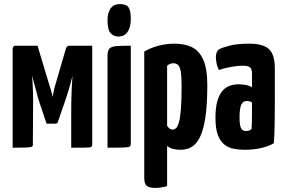

<svg xmlns="http://www.w3.org/2000/svg" viewBox="-20 -724 1394 941"><path d="M42 0V-486Q42 -486 44 -493Q46 -500 59 -500H164L218 -320Q223 -304 227 -291Q231 -278 233.5 -268.5Q236 -259 237.5 -253.5Q239 -248 239 -248Q238 -249 241.5 -269Q245 -289 255 -321L303 -486Q307 -494 310 -497Q313 -500 321 -500H432V-14Q432 -7 427 -4Q422 -1 400.5 -0.5Q379 0 329 0V-170Q329 -232 331 -278.5Q333 -325 335 -352Q333 -342 328 -323.5Q323 -305 317 -285Q311 -265 305 -247Q299 -229 296 -220L262 -122Q258 -118 253 -118H208L174 -220Q171 -228 167 -242.5Q163 -257 158 -276Q153 -295 147.5 -315Q142 -335 137 -353Q137 -353 137 -352Q137 -351 137 -351Q140 -324 141.5 -278Q143 -232 142 -172L141 -14Q141 -7 135 -4.5Q129 -2 108 -1Q87 0 42 0Z M507 0V-451Q507 -476 516.5 -486Q526 -496 550.5 -498Q575 -500 621 -500V-20Q621 -10 616.2 -6Q611.5 -2 587.8 -1Q564 0 507 0ZM561 -545Q536 -545 521.5 -562Q507 -579 507 -626Q507 -661 522 -682.5Q537 -704 568 -704Q599 -704 610 -688Q621 -672 621 -631Q621 -591 605.5 -568Q590 -545 561 -545Z M741 197Q712 197 699.5 187Q687 177 687 148V-471Q716 -489 755.5 -499.5Q795 -510 835 -510Q883 -510 919 -493.5Q955 -477 975.5 -433Q996 -389 996 -307Q996 -227 989.5 -171Q983 -115 971 -79.5Q959 -44 942.5 -24.5Q926 -5 906.5 2.5Q887 10 865 10Q843 10 827 5.5Q811 1 799 -9V188Q786 192 770.5 194.5Q755 197 741 197ZM827 -89Q835 -89 842.5 -95.5Q850 -102 856.5 -123Q863 -144 866.5 -186.5Q870 -229 870 -300Q870 -348 866 -372.5Q862 -397 853 -405.5Q844 -414 829 -414Q813 -414 799 -402V-107Q806 -97 812.5 -93Q819 -89 827 -89Z M1178 10Q1150 10 1124.5 5Q1099 0 1079 -16Q1059 -32 1047.5 -63Q1036 -94 1036 -146Q1036 -197 1045.5 -229.5Q1055 -262 1071.5 -280Q1088 -298 1108.5 -304.5Q1129 -311 1151 -311Q1162 -311 1182 -308Q1202 -305 1215 -296Q1215 -296 1215 -307.5Q1215 -319 1215 -335Q1215 -351 1215 -365Q1215 -378 1211 -386Q1207 -394 1198 -398Q1189 -402 1173 -402Q1145 -402 1111.5 -396Q1078 -390 1053 -381Q1044 -398 1041 -416Q1038 -434 1038 -446Q1038 -455 1041.5 -465.5Q1045 -476 1052 -481Q1063 -489 1102 -499.5Q1141 -510 1201 -510Q1270 -510 1298.5 -483Q1327 -456 1327 -388V-341Q1327 -284 1327 -224Q1327 -164 1326 -111.5Q1325 -59 1322 -22Q1297 -7 1260 1.5Q1223 10 1178 10ZM1186 -82Q1193 -82 1201 -84.5Q1209 -87 1213 -92Q1214 -103 1214.5 -125.5Q1215 -148 1215 -174Q1215 -200 1215 -221Q1210 -226 1202.5 -227.5Q1195 -229 1189 -229Q1181 -229 1174.5 -225.5Q1168 -222 1163.5 -213Q1159 -204 1156.5 -188.5Q1154 -173 1154 -149Q1154 -131 1155.5 -118.5Q1157 -106 1160.5 -97.5Q1164 -89 1170.5 -85.5Q1177 -82 1186 -82Z"/></svg>

Font: Yanone Kaffeesatz ExtraLight
Style: Regular
Weight: 200
Designer: Yanone (Cyrillic: Daniel Pouzeot, Huerta Tipografica, and Cyreal)
Foundry: Yanone
Version: Version 2.003